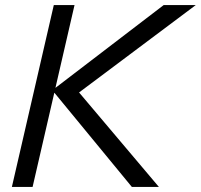

<svg xmlns="http://www.w3.org/2000/svg" viewBox="-20 -740 795 760"><path d="M27 0 193 -720H275L109 0ZM173 -372 628 -720H755L293 -374ZM502 0 187 -383 293 -374 609 0Z"/></svg>

Font: Instrument Sans
Style: Italic
Weight: 400
Italic angle: -13°
Designer: Rodrigo Fuenzalida
Foundry: fragTYPE
Version: Version 1.000;gftools[0.9.28]